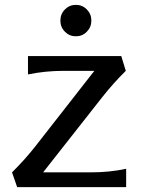

<svg xmlns="http://www.w3.org/2000/svg" viewBox="-20 -767 576 787"><path d="M246.1 -637Q227.5 -655.8 227.5 -682.6Q227.5 -709.5 246.1 -728.3Q264.6 -747.1 291 -747.1Q317.4 -747.1 335.9 -728.3Q354.5 -709.5 354.5 -682.6Q354.5 -655.8 335.9 -637Q317.4 -618.2 291 -618.2Q264.6 -618.2 246.1 -637ZM50.3 0 29.3 -60.5Q84 -114.7 127.4 -170.4L366.7 -476.6H241.2Q164.6 -476.6 94.7 -461.9V-537.1H477.1L495.6 -476.6Q444.3 -426.3 397.5 -366.7L156.7 -60.5H350.6Q430.7 -60.5 497.1 -75.2V0Z"/></svg>

Font: Classica
Style: Book
Weight: 400
Version: Version 1.001